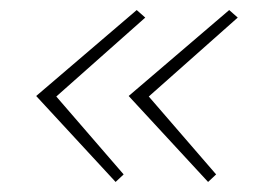

<svg xmlns="http://www.w3.org/2000/svg" viewBox="-20 -402 527 382"><path d="M269 -367 92 -210 226 -55 210 -40 52 -211 252 -382ZM453 -367 276 -210 410 -55 394 -40 236 -211 436 -382Z"/></svg>

Font: EauTestText Extralight
Style: Italic
Weight: 250
Italic angle: -12°
Designer: Christian Thalmann (Catharsis Fonts)
Version: Version 0.001;PS 000.001;hotconv 1.0.88;makeotf.lib2.5.64775